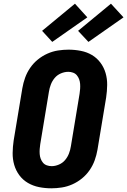

<svg xmlns="http://www.w3.org/2000/svg" viewBox="-20 -1012 689 1040"><path d="M258 8Q224 8 191.5 1.5Q159 -5 131.5 -21Q104 -37 85 -62.5Q66 -88 57 -119Q48 -150 48.5 -183.5Q49 -217 54 -251L101 -534Q106 -563 116 -591Q126 -619 143.5 -644.5Q161 -670 185 -689.5Q209 -709 237 -721.5Q265 -734 294 -738.5Q323 -743 351 -743Q385 -743 418 -736.5Q451 -730 478 -714Q505 -698 524 -672.5Q543 -647 552 -616Q561 -585 560.5 -551.5Q560 -518 555 -484L508 -201Q503 -172 493 -144Q483 -116 465.5 -90.5Q448 -65 424 -45.5Q400 -26 372 -13.5Q344 -1 315 3.5Q286 8 258 8ZM260 -112Q279 -112 299 -120.5Q319 -129 332.5 -145Q346 -161 353.5 -180.5Q361 -200 364 -220L411 -504Q413 -517 414 -530.5Q415 -544 414 -557.5Q413 -571 408.5 -583Q404 -595 396 -604.5Q388 -614 375.5 -618.5Q363 -623 350 -623Q330 -623 310 -614.5Q290 -606 276.5 -590Q263 -574 255.5 -554.5Q248 -535 245 -515L198 -231Q196 -218 195 -204.5Q194 -191 195 -177.5Q196 -164 200.5 -152Q205 -140 213 -130.5Q221 -121 233.5 -116.5Q246 -112 260 -112ZM459 -785 403 -845 581 -992 649 -918ZM263 -785 208 -845 386 -992 453 -918Z"/></svg>

Font: Iosevka SS04 Heavy Extended
Style: Italic
Weight: 900
Width: 7
Italic angle: -9°
Monospace: yes
Designer: Belleve Invis
Foundry: Belleve Invis
Version: Version 19.0.0; ttfautohint (v1.8.4)